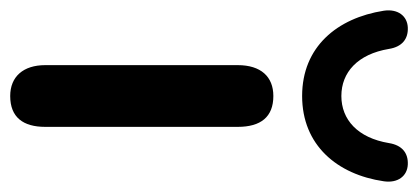

<svg xmlns="http://www.w3.org/2000/svg" viewBox="-284 -556 800 367"><g transform="rotate(90 115.5 -373.0)"><path d="M116 7C157 7 175 -18 175 -60V-428C175 -472 156 -496 116 -496C79 -496 57 -472 57 -428V-60C57 -18 79 7 116 7ZM116 -551C210 -551 266 -618 279 -707C283 -734 269 -752 247 -753C225 -754 210 -742 206 -717C196 -657 161 -626 116 -626C71 -626 36 -657 26 -717C22 -742 7 -754 -15 -753C-37 -752 -51 -734 -47 -707C-33 -618 22 -551 116 -551Z"/></g></svg>

Font: SN Pro SemiBold
Style: Regular
Weight: 600
Designer: Tobias Whetton
Foundry: Supernotes
Version: Version 1.003;Glyphs 3.3 (3324)